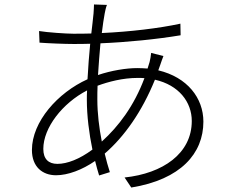

<svg xmlns="http://www.w3.org/2000/svg" viewBox="-20 -803 1040 860"><path d="M436 -169C424 -230 416 -296 416 -357C416 -377 416 -398 417 -419C466 -437 530 -454 597 -454C607 -454 617 -454 627 -453C580 -328 512 -238 436 -169ZM237 -69C197 -69 174 -91 174 -136C174 -231 260 -341 370 -398C369 -383 369 -369 369 -355C369 -285 379 -205 394 -133C336 -90 281 -69 237 -69ZM698 -513C703 -526 707 -541 712 -552L657 -566C656 -553 653 -537 650 -525C647 -515 644 -505 641 -496C626 -497 611 -498 595 -498C545 -498 478 -487 419 -467C422 -516 426 -565 430 -609C550 -614 681 -627 789 -645L788 -697C691 -676 563 -661 436 -655C440 -690 445 -720 449 -743C451 -754 455 -772 459 -781L401 -783C401 -774 400 -758 399 -743C397 -720 393 -689 389 -653C362 -652 335 -652 308 -652C276 -652 190 -658 155 -664L157 -612C194 -609 271 -606 308 -606C332 -606 358 -606 384 -607C379 -558 375 -502 372 -448C239 -388 123 -258 123 -131C123 -56 170 -18 231 -18C284 -18 348 -42 406 -82C412 -58 418 -36 424 -17L472 -32C464 -57 456 -85 449 -115C537 -191 616 -303 674 -446C781 -422 839 -346 839 -261C839 -115 709 -26 538 -8L568 37C790 1 891 -116 891 -258C891 -364 819 -457 689 -488Z"/></svg>

Font: Genne Gothic Light
Style: Regular
Weight: 300
Designer: Ryoko NISHIZUKA (kana & ideographs); Paul D. Hunt (Latin, Greek & Cyrillic); Wenlong ZHANG (bopomofo); Sandoll Communica
Foundry: Adobe Systems Incorporated
Version: Version 1.004;PS 1.004;hotconv 16.6.51;makeotf.lib2.5.65220